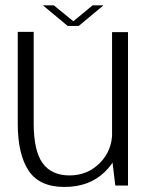

<svg xmlns="http://www.w3.org/2000/svg" viewBox="-20 -716 583 741"><path d="M425 0H474V-592H412.5V-103.5ZM110 -593H48.5V-239Q48.5 -121 90.2 -57.8Q132 5.5 228.5 5.5Q324.5 5.5 383.8 -52Q443 -109.5 443 -179L413 -206Q413 -134.5 365.2 -86.8Q317.5 -39 248.5 -39Q178.5 -39 144.2 -86.8Q110 -134.5 110 -240.5ZM241 -616H284L379.5 -695.5H337.5L263 -634L187.5 -695.5H145.5Z"/></svg>

Font: Anybody UltraCondensed Thin Light
Style: Regular
Weight: 300
Version: Version 1.111